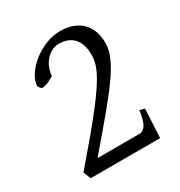

<svg xmlns="http://www.w3.org/2000/svg" viewBox="-147 -707 762 811"><g transform="rotate(-30 234.5 -301.5)"><path d="M400.9 0H62L47.9 -36.1Q106 -103.5 149.2 -155.3Q192.4 -207 223.1 -246.8Q253.9 -286.6 273.9 -316.7Q293.9 -346.7 305.7 -370.4Q317.4 -394 321.8 -413.3Q326.2 -432.6 326.2 -451.2Q326.2 -473.6 320.8 -493.4Q315.4 -513.2 303.7 -527.8Q292 -542.5 273.2 -550.8Q254.4 -559.1 228 -559.1Q208 -559.1 191.2 -549.3Q174.3 -539.6 162.4 -524.7Q150.4 -509.8 143.6 -491.5Q136.7 -473.1 136.7 -456.1Q128.4 -451.7 121.8 -447.8Q115.2 -443.8 108.4 -440.7Q101.6 -437.5 93.5 -435.3Q85.4 -433.1 74.2 -432.1L61 -446.8Q61 -472.2 78.1 -499.8Q95.2 -527.3 123.5 -550.3Q151.9 -573.2 187.7 -588.1Q223.6 -603 261.2 -603Q290.5 -603 316.2 -594.7Q341.8 -586.4 360.8 -569.6Q379.9 -552.7 390.9 -526.6Q401.9 -500.5 401.9 -464.8Q401.9 -442.9 395.5 -420.9Q389.2 -398.9 375.7 -373.3Q362.3 -347.7 341.1 -317.4Q319.8 -287.1 289.6 -249.3Q259.3 -211.4 219.7 -164.6Q180.2 -117.7 129.9 -59.1H334Q342.3 -59.1 348.9 -62.7Q355.5 -66.4 360.6 -72.5Q365.7 -78.6 369.4 -86.4Q373 -94.2 375.5 -102.5Q381.3 -121.6 383.8 -146L408.2 -140.1Z"/></g></svg>

Font: Gentium Basic
Style: Regular
Weight: 400
Designer: J. Victor Gaultney and Annie Olsen
Foundry: SIL International
Version: Version 1.100